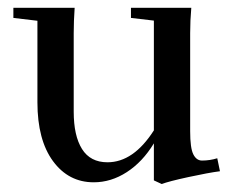

<svg xmlns="http://www.w3.org/2000/svg" viewBox="-20 -455 596 491"><path d="M219.7 11.2Q155.3 11.2 115.5 -43Q75.7 -97.2 75.7 -193.4V-401.9L14.2 -409.2V-435.1H170.9Q168.5 -400.9 168.5 -370.1V-169.4Q168.5 -107.9 189.7 -74Q210.9 -40 254.9 -40Q321.3 -40 373.5 -121.6V-402.3L314.9 -409.2V-435.1H469.2Q466.3 -402.3 466.3 -370.1V-119.6Q466.3 -76.2 474.4 -60.3Q482.4 -44.4 496.6 -44.4Q516.6 -44.4 535.6 -50.3L542.5 -17.1Q512.7 -13.2 461.9 -2.2Q411.1 8.8 393.6 15.6L373.5 6.3V-88.4Q344.7 -41 304.4 -14.9Q264.2 11.2 219.7 11.2Z"/></svg>

Font: Elstob Medium
Style: Regular
Weight: 500
Designer: Peter S. Baker
Version: Version 1.015